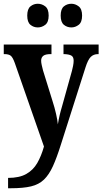

<svg xmlns="http://www.w3.org/2000/svg" viewBox="-20 -773 545 1022"><path d="M23 174Q83 174 120 153Q157 132 178.5 94.5Q200 57 214 7L59 -437Q48 -468 37 -476.5Q26 -485 4 -485H0V-536H254V-485H250Q222 -485 210.5 -476Q199 -467 199 -450Q199 -440 202 -427Q205 -414 209 -398L259 -237Q271 -200 278.5 -166.5Q286 -133 288 -111Q292 -136 297.5 -159.5Q303 -183 310 -206L363 -396Q366 -407 369 -422.5Q372 -438 372 -450Q372 -470 360 -477Q348 -484 322 -485H318V-536H505V-485H502Q478 -485 463 -470Q448 -455 435 -414L304 -3Q282 67 261.5 112Q241 157 214 183Q187 209 145.5 219Q104 229 38 229H23ZM360 -627Q337 -627 320 -641Q303 -655 303 -690Q303 -725 320 -739Q337 -753 360 -753Q381 -753 399 -739Q417 -725 417 -690Q417 -655 399 -641Q381 -627 360 -627ZM181 -627Q159 -627 142 -641Q125 -655 125 -690Q125 -725 142 -739Q159 -753 181 -753Q203 -753 221 -739Q239 -725 239 -690Q239 -655 221 -641Q203 -627 181 -627Z"/></svg>

Font: Noto Serif Hebrew Condensed
Style: Bold
Weight: 700
Width: 3
Designer: Monotype Design Team
Foundry: Monotype Imaging Inc.
Version: Version 2.004; ttfautohint (v1.8.4.7-5d5b)